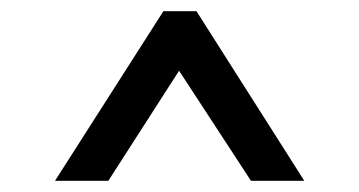

<svg xmlns="http://www.w3.org/2000/svg" viewBox="-20 -694 640 342"><path d="M427 -372H522L330 -674H271L78 -372H173L299 -568Z"/></svg>

Font: LT Wave Mono Medium
Style: Regular
Weight: 500
Designer: Daniel Lyons
Version: Version 2.5 (Glyphs App)